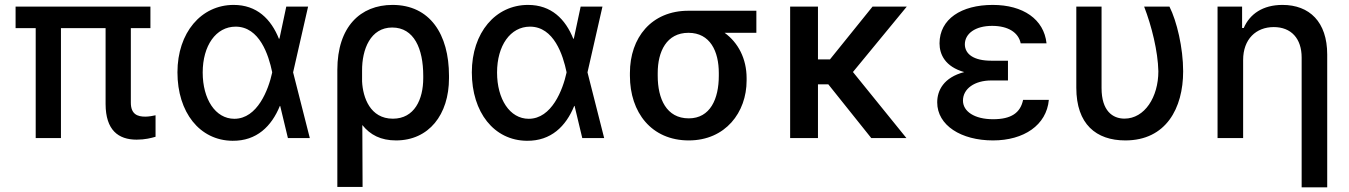

<svg xmlns="http://www.w3.org/2000/svg" viewBox="-20 -573 5600 797"><path d="M604.4 -545.5H44.7V-456.3H128.2V0H233V-456.3H418.3V-141C418.7 -33 470.9 6.7 547.2 6.7C581.7 6.7 607.6 0 625.7 -5.3V-94.5C615.8 -92.3 598.4 -88.8 583.1 -88.8C551.1 -88.8 523.1 -98.4 523.1 -147V-456.3H604.4Z M945.3 11.4C1045.5 12.4 1107.2 -48.7 1141.7 -133.2H1143.1L1175.1 0H1266L1196.7 -272.7L1258.9 -545.5H1168.3L1141 -416.9L1138.5 -410.5C1105.1 -494.7 1045.8 -552.6 949.9 -552.6C815 -552.6 716.6 -437.5 716.6 -272.7C716.6 -106.9 808.6 10.3 945.3 11.4ZM821.4 -272C821.4 -383.5 876.4 -462.4 958.1 -462.4C1057.5 -462.4 1095.2 -344.1 1109.7 -274.1V-271.3C1094.5 -201 1048.7 -79.9 952.8 -79.9C873.9 -79.9 821.4 -161.9 821.4 -272Z M1380.3 -282.7V203.1H1485.1L1484 -54C1516.7 -13.1 1560.7 9.9 1623.9 9.9C1759.9 9.9 1843.8 -96.6 1843.8 -248.6V-258.5C1843.8 -430.8 1764.6 -552.6 1609.4 -552.6C1475.9 -552.6 1380.3 -462 1380.3 -282.7ZM1483 -235.1V-279.1C1482.2 -368.3 1518.1 -458.8 1608 -458.8C1698.9 -458.8 1736.9 -370.7 1736.9 -258.5V-248.6C1736.9 -160.2 1700.3 -80.3 1610.8 -80.3C1516.7 -80.3 1486.2 -168.3 1483 -235.1Z M2167.3 11.4C2267.4 12.4 2329.2 -48.7 2363.6 -133.2H2365.1L2397 0H2487.9L2418.7 -272.7L2480.8 -545.5H2390.3L2362.9 -416.9L2360.4 -410.5C2327.1 -494.7 2267.8 -552.6 2171.9 -552.6C2036.9 -552.6 1938.6 -437.5 1938.6 -272.7C1938.6 -106.9 2030.5 10.3 2167.3 11.4ZM2043.3 -272C2043.3 -383.5 2098.4 -462.4 2180 -462.4C2279.5 -462.4 2317.1 -344.1 2331.7 -274.1V-271.3C2316.4 -201 2270.6 -79.9 2174.7 -79.9C2095.9 -79.9 2043.3 -161.9 2043.3 -272Z M2594.8 -269.9V-258.5C2594.8 -106.2 2684.3 9.9 2839.1 9.9C2991.5 9.9 3079.2 -106.9 3079.2 -238.6V-248.6C3079.2 -329.2 3044.4 -396 2987.9 -436.8H3119.7V-528.4H2837.7C2683.9 -528.4 2594.8 -416.5 2594.8 -269.9ZM2710.2 -258.5V-269.9C2710.2 -359.4 2747.2 -436.8 2837.7 -436.8C2928.3 -436.8 2963.8 -359.4 2963.8 -269.9V-258.5C2963.8 -162.6 2928.3 -81.7 2839.1 -81.7C2746.4 -81.7 2710.2 -162.6 2710.2 -258.5Z M3375.4 -545.5H3259.9V0H3375.4V-223H3418.3L3596.6 0H3742.5L3520.6 -274.1L3744 -545.5H3601.9L3425.1 -326.3H3375.4Z M4164.1 -321H4094.8C4022.4 -321 3985.4 -348 3985.1 -389.2C3985.4 -433.2 4028.1 -465.6 4098.4 -465.6C4164.8 -465.6 4207.7 -438.2 4217 -393.1H4324.2C4313.6 -493.3 4226.6 -552.6 4100.9 -552.6C3970.5 -552.6 3880.3 -494 3880 -393.1C3880 -347.3 3903.1 -296.2 3982.6 -273.8C3896.7 -251.4 3870.4 -197.1 3870.4 -148.1C3870.4 -52.6 3969.8 9.9 4101.9 9.9C4229.8 9.9 4324.2 -53.3 4333.8 -158.4H4226.9C4215.6 -104.4 4177.6 -78.1 4102.3 -78.1C4025.2 -78.1 3977.3 -110.4 3977.3 -155.5C3977.3 -204.9 4025.9 -239 4094.8 -239H4164.1Z M4447.8 -545.5V-208.8C4447.8 -57.5 4530.2 9.9 4651.3 9.9C4820.3 9.9 4891.3 -123.9 4891.3 -277C4891.3 -375 4864.7 -485.8 4834.5 -545.5H4729.4C4760.7 -464.5 4786.6 -360.1 4788.4 -277C4788.4 -170.1 4731.5 -80.6 4647.7 -80.6C4598.4 -80.6 4552.6 -112.9 4552.6 -207.4V-545.5Z M5140.3 -323.9C5140.3 -410.9 5194.2 -460.6 5267.4 -460.6C5339.8 -460.6 5383.2 -413 5383.2 -334.2V204.5H5489.3V-346.9C5489.3 -482.2 5415.5 -552.6 5303.6 -552.6C5221.9 -552.6 5168 -514.9 5142.8 -456.7H5136V-545.5H5034.1V0H5140.3Z"/></svg>

Font: Margiela Sans Medium
Style: Regular
Weight: 500
Designer: Stefan Endress, Andreas Faust
Version: Version 1.100;FEAKit 1.0